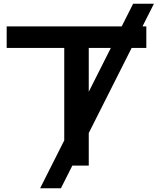

<svg xmlns="http://www.w3.org/2000/svg" viewBox="-20 -892 849 1034"><path d="M697 -872H809L308 122H196ZM326 -689H458V0H326ZM16 -750H768V-634H16Z"/></svg>

Font: Unbounded
Style: Regular
Weight: 400
Designer: Luke Prowse, Jean-Baptiste Morizot, Fátima Lázaro, Florian Runge
Foundry: NaN
Version: Version 1.701;gftools[0.9.28.dev5+ged2979d]